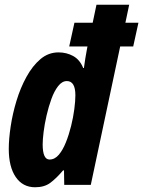

<svg xmlns="http://www.w3.org/2000/svg" viewBox="-20 -780 604 810"><path d="M128 10Q76 10 46.5 -33Q17 -76 17 -152Q17 -193 25 -246.5Q33 -300 49.5 -354.5Q66 -409 91.5 -455.5Q117 -502 150.5 -530.5Q184 -559 227 -559Q261 -559 289 -543.5Q317 -528 331 -493H334Q337 -515 340 -534Q343 -553 346 -568L349 -584H272L294 -684H371L387 -760H525L509 -684H564L542 -584H487L363 0H251L250 -61H246Q217 -27 192 -8.5Q167 10 128 10ZM189 -107Q211 -107 228 -127Q245 -147 258 -179.5Q271 -212 280 -248.5Q289 -285 293.5 -319.5Q298 -354 298 -378Q298 -438 262 -438Q242 -438 225.5 -417Q209 -396 197 -363Q185 -330 176.5 -293Q168 -256 164 -223.5Q160 -191 160 -171Q160 -107 189 -107Z"/></svg>

Font: Noto Sans ExtraCondensed ExtraBold
Style: Italic
Weight: 800
Width: 2
Italic angle: -12°
Designer: Monotype Design Team
Foundry: Monotype Imaging Inc.
Version: Version 2.013; ttfautohint (v1.8.4.7-5d5b)